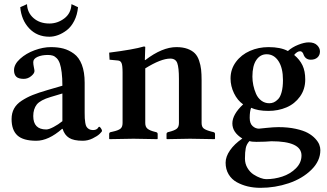

<svg xmlns="http://www.w3.org/2000/svg" viewBox="-20 -672 1586 930"><path d="M110.8 -651.9Q112.3 -610.8 142.3 -584.5Q172.4 -558.1 219.2 -558.1Q258.8 -558.1 291.5 -582.8Q324.2 -607.4 326.2 -651.9L357.9 -637.2Q354.5 -600.1 339.6 -571Q324.7 -542 303.7 -525.9Q282.7 -509.8 261.2 -502Q239.7 -494.1 219.2 -494.1Q159.7 -494.1 121.6 -534.4Q83.5 -574.7 78.1 -637.2ZM280.8 -47.9Q214.8 9.8 155.8 9.8Q92.3 9.8 64.2 -16.1Q36.1 -42 36.1 -95.2Q36.1 -124 48.1 -146Q60.1 -168 85.2 -184.3Q110.4 -200.7 138.4 -211.9Q166.5 -223.1 210 -235.8L282.2 -256.8Q282.2 -293.9 278.8 -321Q275.4 -348.1 269.8 -364.3Q264.2 -380.4 254.9 -389.9Q245.6 -399.4 235.6 -402.6Q225.6 -405.8 211.9 -405.8Q182.1 -405.8 161.6 -396.5Q141.1 -387.2 141.1 -371.1Q141.1 -360.4 144 -346.7Q147 -333 147 -328.1Q147 -316.4 130.9 -303.2Q114.7 -290 95.2 -290Q69.3 -290 58.6 -300.8Q47.9 -311.5 47.9 -332Q47.9 -360.4 77.1 -387Q106.4 -413.6 147.7 -428.7Q189 -443.8 226.1 -443.8Q260.3 -443.8 286.9 -436.8Q313.5 -429.7 338.1 -411.9Q362.8 -394 376.5 -358.4Q390.1 -322.8 390.1 -271V-126Q390.1 -108.9 390.6 -99.4Q391.1 -89.8 393.1 -77.1Q395 -64.5 399.2 -57.9Q403.3 -51.3 411.1 -46.6Q418.9 -42 430.2 -42Q438.5 -42 444.3 -44.4Q450.2 -46.9 452.6 -49.8L457 -55.7Q459 -58.1 460.9 -58.1Q463.9 -58.1 469 -50.5Q474.1 -43 474.1 -38.1Q474.1 -34.7 462.9 -23.7Q451.7 -12.7 428.7 -1.5Q405.8 9.8 380.9 9.8Q336.9 9.8 314.7 -4.2Q292.5 -18.1 283.2 -47.9ZM282.2 -85V-219.2L225.1 -202.1Q175.8 -187.5 158.2 -166Q141.1 -144 141.1 -109.9Q141.1 -44.9 204.1 -44.9Q216.8 -44.9 239.5 -56.9Q262.2 -68.8 282.2 -85Z M683.6 -380.9Q765.6 -443.8 834.5 -443.8Q865.7 -443.8 888.2 -435.5Q910.6 -427.2 923.8 -413.8Q937 -400.4 944.3 -378.7Q951.7 -356.9 954.1 -335.2Q956.5 -313.5 956.5 -283.2V-76.2Q956.5 -57.1 967.5 -49.1Q978.5 -41 1005.4 -34.2L1013.7 -32.2Q1021.5 -30.3 1021.5 -22.9V0L1019.5 2Q939.5 0 900.4 0L788.6 2L786.6 0V-22.9Q786.6 -29.8 794.4 -32.2L798.8 -33.2Q824.7 -39.6 835.7 -48.1Q846.7 -56.6 846.7 -76.2V-290Q846.7 -344.7 838.6 -366.5Q830.6 -388.2 804.7 -388.2Q759.8 -388.2 683.6 -340.8V-76.2Q683.6 -57.1 695.1 -48.1Q706.5 -39.1 731.4 -33.2L735.4 -32.2Q743.7 -30.3 743.7 -22.9V0L741.7 2Q665.5 0 626.5 0L510.7 2L508.8 0V-22.9Q508.8 -30.8 516.6 -32.2L525.4 -34.2Q552.2 -40 563 -48.3Q573.7 -56.6 573.7 -76.2V-320.8Q573.7 -355.5 568.6 -366.7Q563.5 -377.9 551.8 -378.9L510.7 -382.8L508.8 -417Q627.9 -432.1 676.8 -446.8Q683.6 -446.8 683.6 -443.8L681.6 -380.9Z M1350.6 -284.2Q1350.6 -342.8 1328.9 -376Q1307.1 -409.2 1271.5 -409.2Q1240.7 -409.2 1221.7 -381.6Q1202.6 -354 1202.6 -300.8Q1202.6 -280.3 1207 -259Q1211.4 -237.8 1220.2 -217.5Q1229 -197.3 1245.8 -184.6Q1262.7 -171.9 1284.7 -171.9Q1295.9 -171.9 1306.2 -176.3Q1316.4 -180.7 1327.1 -191.7Q1337.9 -202.6 1344.2 -226.3Q1350.6 -250 1350.6 -284.2ZM1221.7 15.1Q1198.2 15.1 1188.5 11.2Q1174.3 25.9 1170.4 45.2Q1166.5 64.5 1166.5 96.2Q1166.5 121.1 1178.5 141.4Q1190.4 161.6 1207.8 172.9Q1225.1 184.1 1241.5 189.9Q1257.8 195.8 1269.5 195.8Q1309.1 195.8 1347.2 183.3Q1385.3 170.9 1412.8 143.8Q1440.4 116.7 1440.4 81.1Q1440.4 12.2 1294.4 12.2Q1293.9 12.2 1263.7 14.2Q1248.5 15.1 1221.7 15.1ZM1485.4 -382.8Q1457.5 -382.8 1448.7 -412.1Q1442.9 -423.8 1433.6 -423.8Q1419.4 -423.8 1404.8 -405.8Q1431.6 -383.8 1445.1 -355.7Q1458.5 -327.6 1458.5 -287.1Q1458.5 -239.7 1433.1 -204.3Q1407.7 -168.9 1367.7 -151.9Q1327.6 -134.8 1279.8 -134.8Q1229 -134.8 1196.3 -149.9Q1189.5 -132.8 1189.5 -101.1Q1189.5 -74.2 1203.4 -61.5Q1217.3 -48.8 1234.4 -48.8Q1234.9 -48.8 1270.5 -52.5Q1306.2 -56.2 1328.6 -56.2Q1375 -56.2 1412.1 -48.1Q1449.2 -40 1470.9 -28.1Q1492.7 -16.1 1507.1 -0.5Q1521.5 15.1 1526.6 28.8Q1531.7 42.5 1531.7 55.2Q1531.7 107.9 1488 150.6Q1444.3 193.4 1378.4 215.6Q1312.5 237.8 1241.7 237.8Q1209.5 237.8 1180.4 231Q1151.4 224.1 1126.7 210.4Q1102.1 196.8 1087.4 172.4Q1072.8 147.9 1072.8 116.2Q1072.8 86.9 1094 56.2Q1115.2 25.4 1153.8 -1Q1105.5 -30.8 1105.5 -74.2Q1105.5 -117.7 1157.7 -166.5Q1130.4 -185.5 1113.5 -220.2Q1096.7 -254.9 1096.7 -292Q1096.7 -336.9 1122.8 -372.1Q1148.9 -407.2 1190.7 -425.5Q1232.4 -443.8 1280.8 -443.8Q1339.4 -443.8 1374.5 -424.8Q1395 -443.4 1424.6 -455.1Q1454.1 -466.8 1475.6 -466.8Q1502 -466.8 1515.9 -453.1Q1529.8 -439.5 1529.8 -422.9Q1529.8 -404.8 1517.8 -393.8Q1505.9 -382.8 1485.4 -382.8Z"/></svg>

Font: Linux Libertine G
Style: Semibold
Weight: 600
Designer: Philipp H. Poll
Foundry: Philipp H. Poll
Version: Version 5.1.1